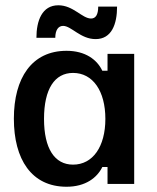

<svg xmlns="http://www.w3.org/2000/svg" viewBox="-20 -707 602 738"><path d="M192.5 -561.7C192.5 -592.5 205 -607.5 222.5 -607.5C254.2 -607.5 289.2 -556.7 347.5 -556.7C409.2 -556.7 430 -614.2 430 -681.7H357.5C357.5 -650 347.5 -635.8 330 -635.8C295.8 -635.8 261.7 -686.7 204.2 -686.7C141.7 -686.7 120 -627.5 120 -561.7ZM235.8 10.8C309.2 10.8 353.3 -24.2 373.3 -65H393.3V0H495.8V-500H393.3V-435H373.3C353.3 -477.5 308.3 -511.7 235.8 -511.7C102.5 -511.7 33.3 -407.5 33.3 -250.8C33.3 -95 100.8 10.8 235.8 10.8ZM260.8 -74.2C190 -74.2 149.2 -135.8 149.2 -250C149.2 -365 190 -426.7 260.8 -426.7C336.7 -426.7 385 -357.5 385 -250C385 -143.3 336.7 -74.2 260.8 -74.2Z"/></svg>

Font: Familjen Grotesk Medium
Style: Regular
Weight: 500
Designer: Anders Wikstroem, Jonas Baeckman, Matilda Gysing, Kristian Moeller
Foundry: Familjen STHLM AB
Version: Version 2.000